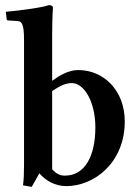

<svg xmlns="http://www.w3.org/2000/svg" viewBox="-20 -718 545 751"><path d="M74 -563V-74C74 -36 73 -17 70 7L104 13L134 -40C158 -12 195 10 239 10C350 10 468 -83 468 -243C468 -366 384 -444 286 -444C248 -444 213 -423 184 -402V-583C184 -648 187 -688 187 -688C187 -695 180 -698 171 -698C146 -688 44 -675 3 -672L6 -643C6 -640 9 -638 12 -638L44 -636C64 -636 74 -628 74 -563ZM184 -56V-362C217 -384 238 -393 261 -393C310 -393 353 -318 353 -220C353 -109 313 -31 234 -31C216 -31 201 -37 184 -56Z"/></svg>

Font: Libertinus Serif Semibold
Style: Regular
Weight: 600
Designer: Philipp H. Poll, Khaled Hosny
Foundry: Caleb Maclennan
Version: Version 7.050;RELEASE